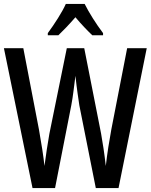

<svg xmlns="http://www.w3.org/2000/svg" viewBox="-21 -960 769 980"><path d="M411 -940H315C297 -899 257 -837 223 -791V-780H277C300 -802 333 -836 364 -872C393 -837 424 -805 450 -780H505V-791C470 -837 433 -896 411 -940ZM728 -714H628L547 -298C537 -244 526 -176 519 -113C512 -176 503 -233 495 -278L409 -714H320L231 -277C223 -231 213 -168 206 -113C201 -161 190 -231 178 -298L98 -714H-1L145 0H260L343 -423C352 -469 358 -529 364 -573C371 -506 380 -450 384 -422L468 0H584Z"/></svg>

Font: Noto Sans Malayalam ExtraCondensed Medium
Style: Regular
Weight: 500
Width: 2
Designer: Jelle Bosma - Monotype Design Team
Foundry: Monotype Imaging Inc.
Version: Version 2.104